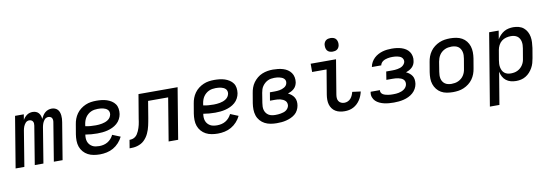

<svg xmlns="http://www.w3.org/2000/svg" viewBox="-65 -1224 5530 1924"><g transform="rotate(-10 2700.0 -262.0)"><path d="M5 0 91 -520H180L171 -464Q179 -478 189.5 -490Q200 -502 213 -511Q226 -520 241 -524Q256 -528 270 -528Q288 -528 304 -522Q320 -516 331 -503.5Q342 -491 347.5 -475Q353 -459 354 -442Q362 -459 372 -475Q382 -491 396.5 -503.5Q411 -516 429 -522Q447 -528 464 -528H465Q482 -528 497.5 -522Q513 -516 524 -504.5Q535 -493 540.5 -477.5Q546 -462 548 -445Q550 -428 549 -411Q548 -394 545 -376L483 0H394L458 -391Q460 -402 459 -413Q458 -424 453 -433Q448 -442 437.5 -446.5Q427 -451 416 -451Q407 -451 397 -447Q387 -443 380 -435.5Q373 -428 367.5 -419Q362 -410 358 -400.5Q354 -391 351.5 -381Q349 -371 347 -361L288 0H200L264 -391Q266 -402 265 -413Q264 -424 258.5 -433Q253 -442 243 -446.5Q233 -451 222 -451Q212 -451 202.5 -447Q193 -443 186 -435.5Q179 -428 173.5 -419Q168 -410 164 -400.5Q160 -391 157.5 -381Q155 -371 153 -361L94 0Z M863 8Q831 8 799.5 2.5Q768 -3 741.5 -17Q715 -31 695 -54Q675 -77 665 -105.5Q655 -134 654.5 -166.5Q654 -199 659 -231L676 -331Q680 -358 690 -385Q700 -412 717 -436Q734 -460 758 -478.5Q782 -497 809 -508.5Q836 -520 863.5 -524Q891 -528 919 -528Q946 -528 973 -525Q1000 -522 1024.5 -514Q1049 -506 1071 -492Q1093 -478 1107.5 -457.5Q1122 -437 1126 -410.5Q1130 -384 1126 -356Q1122 -331 1109 -306Q1096 -281 1074.5 -262.5Q1053 -244 1028 -232.5Q1003 -221 977 -214.5Q951 -208 924.5 -205.5Q898 -203 873 -203Q842 -203 811.5 -205.5Q781 -208 752 -213Q749 -195 749.5 -176.5Q750 -158 756 -141Q762 -124 773.5 -111Q785 -98 800 -89.5Q815 -81 833.5 -78Q852 -75 870 -75Q892 -75 914 -80Q936 -85 955.5 -96.5Q975 -108 990.5 -125.5Q1006 -143 1016 -164L1097 -131Q1082 -99 1056.5 -71Q1031 -43 999.5 -25Q968 -7 932.5 0.5Q897 8 863 8ZM873 -286Q888 -286 904 -287.5Q920 -289 936 -292Q952 -295 967 -300.5Q982 -306 996.5 -315.5Q1011 -325 1020 -339Q1029 -353 1032 -369Q1034 -383 1030.5 -395.5Q1027 -408 1018 -417Q1009 -426 997 -431.5Q985 -437 972.5 -440Q960 -443 946 -444Q932 -445 918 -445Q901 -445 883.5 -442Q866 -439 849.5 -431.5Q833 -424 818.5 -411.5Q804 -399 794 -384Q784 -369 778 -352Q772 -335 769 -317L766 -296Q791 -290 818 -288Q845 -286 873 -286Z M1562 0 1634 -436H1430L1402 -267Q1399 -248 1395 -228.5Q1391 -209 1387 -190Q1383 -171 1376.5 -152Q1370 -133 1361.5 -114.5Q1353 -96 1341 -79Q1329 -62 1314 -47.5Q1299 -33 1280.5 -23.5Q1262 -14 1242.5 -8.5Q1223 -3 1203.5 -1.5Q1184 0 1165 0L1179 -84Q1195 -84 1210 -88Q1225 -92 1238 -102Q1251 -112 1260 -126Q1269 -140 1275.5 -155Q1282 -170 1287 -185Q1292 -200 1295.5 -215Q1299 -230 1301.5 -245.5Q1304 -261 1306 -276L1347 -520H1745L1659 0Z M2063 8Q2031 8 1999.5 2.5Q1968 -3 1941.5 -17Q1915 -31 1895 -54Q1875 -77 1865 -105.5Q1855 -134 1854.5 -166.5Q1854 -199 1859 -231L1876 -331Q1880 -358 1890 -385Q1900 -412 1917 -436Q1934 -460 1958 -478.5Q1982 -497 2009 -508.5Q2036 -520 2063.5 -524Q2091 -528 2119 -528Q2146 -528 2173 -525Q2200 -522 2224.5 -514Q2249 -506 2271 -492Q2293 -478 2307.5 -457.5Q2322 -437 2326 -410.5Q2330 -384 2326 -356Q2322 -331 2309 -306Q2296 -281 2274.5 -262.5Q2253 -244 2228 -232.5Q2203 -221 2177 -214.5Q2151 -208 2124.5 -205.5Q2098 -203 2073 -203Q2042 -203 2011.5 -205.5Q1981 -208 1952 -213Q1949 -195 1949.5 -176.5Q1950 -158 1956 -141Q1962 -124 1973.5 -111Q1985 -98 2000 -89.5Q2015 -81 2033.5 -78Q2052 -75 2070 -75Q2092 -75 2114 -80Q2136 -85 2155.5 -96.5Q2175 -108 2190.5 -125.5Q2206 -143 2216 -164L2297 -131Q2282 -99 2256.5 -71Q2231 -43 2199.5 -25Q2168 -7 2132.5 0.5Q2097 8 2063 8ZM2073 -286Q2088 -286 2104 -287.5Q2120 -289 2136 -292Q2152 -295 2167 -300.5Q2182 -306 2196.5 -315.5Q2211 -325 2220 -339Q2229 -353 2232 -369Q2234 -383 2230.5 -395.5Q2227 -408 2218 -417Q2209 -426 2197 -431.5Q2185 -437 2172.5 -440Q2160 -443 2146 -444Q2132 -445 2118 -445Q2101 -445 2083.5 -442Q2066 -439 2049.5 -431.5Q2033 -424 2018.5 -411.5Q2004 -399 1994 -384Q1984 -369 1978 -352Q1972 -335 1969 -317L1966 -296Q1991 -290 2018 -288Q2045 -286 2073 -286Z M2662 8Q2630 8 2598.5 2.5Q2567 -3 2540.5 -17Q2514 -31 2494 -54Q2474 -77 2464.5 -106Q2455 -135 2454.5 -167Q2454 -199 2459 -231L2476 -331Q2480 -358 2489.5 -385Q2499 -412 2516 -435.5Q2533 -459 2556 -478Q2579 -497 2606 -508Q2633 -519 2660.5 -523.5Q2688 -528 2715 -528Q2741 -528 2767.5 -525Q2794 -522 2818.5 -514.5Q2843 -507 2863.5 -493.5Q2884 -480 2898.5 -460Q2913 -440 2918 -414Q2923 -388 2919 -362Q2916 -345 2908 -328.5Q2900 -312 2886 -299.5Q2872 -287 2856 -279Q2840 -271 2823 -265Q2842 -257 2858 -243.5Q2874 -230 2884.5 -212.5Q2895 -195 2897.5 -173Q2900 -151 2896 -129Q2892 -106 2880 -83Q2868 -60 2848 -44Q2828 -28 2805 -18Q2782 -8 2758 -2Q2734 4 2710 6Q2686 8 2662 8ZM2662 -76Q2676 -76 2690 -77Q2704 -78 2717 -80.5Q2730 -83 2744 -87Q2758 -91 2770 -99Q2782 -107 2790.5 -119Q2799 -131 2802 -145Q2804 -159 2800.5 -172.5Q2797 -186 2787 -195.5Q2777 -205 2764.5 -211Q2752 -217 2738.5 -220.5Q2725 -224 2710.5 -225Q2696 -226 2681 -226H2633L2647 -309H2695Q2708 -309 2720.5 -310Q2733 -311 2745.5 -313Q2758 -315 2770.5 -319.5Q2783 -324 2795 -331Q2807 -338 2815 -349Q2823 -360 2825 -373Q2828 -386 2824 -398Q2820 -410 2810.5 -418.5Q2801 -427 2789.5 -431.5Q2778 -436 2766 -439Q2754 -442 2741 -443Q2728 -444 2714 -444Q2698 -444 2680.5 -441Q2663 -438 2647 -430Q2631 -422 2617.5 -410Q2604 -398 2593.5 -382.5Q2583 -367 2578 -350.5Q2573 -334 2570 -317L2554 -217Q2551 -199 2550.5 -180.5Q2550 -162 2554.5 -145.5Q2559 -129 2569 -115Q2579 -101 2593.5 -92Q2608 -83 2626 -79.5Q2644 -76 2662 -76Z M3354 8Q3329 8 3305 3Q3281 -2 3261 -14Q3241 -26 3227 -45Q3213 -64 3206.5 -87Q3200 -110 3200 -135Q3200 -160 3204 -185L3246 -436H3099V-520H3357L3299 -171Q3296 -153 3297 -135.5Q3298 -118 3307 -104Q3316 -90 3331.5 -83Q3347 -76 3365 -76Q3382 -76 3399.5 -83.5Q3417 -91 3429 -105Q3441 -119 3448.5 -136Q3456 -153 3460 -170L3545 -159Q3540 -137 3531.5 -115.5Q3523 -94 3510 -74.5Q3497 -55 3480 -39Q3463 -23 3442 -12Q3421 -1 3398.5 3.5Q3376 8 3354 8ZM3338 -601Q3322 -601 3306.5 -606.5Q3291 -612 3282 -624.5Q3273 -637 3270.5 -653.5Q3268 -670 3270 -687Q3272 -698 3278 -709Q3284 -720 3294 -727Q3304 -734 3315.5 -736.5Q3327 -739 3339 -739Q3355 -739 3370.5 -733.5Q3386 -728 3395 -715.5Q3404 -703 3407 -686.5Q3410 -670 3407 -653Q3405 -642 3399 -631Q3393 -620 3383 -613Q3373 -606 3361.5 -603.5Q3350 -601 3338 -601Z M3854 8Q3829 8 3804 6Q3779 4 3755 -1.5Q3731 -7 3708.5 -17.5Q3686 -28 3669.5 -44Q3653 -60 3644.5 -83.5Q3636 -107 3641 -133L3642 -139H3737L3736 -137Q3734 -124 3740.5 -112.5Q3747 -101 3758 -94.5Q3769 -88 3782 -84.5Q3795 -81 3808 -78.5Q3821 -76 3834.5 -75.5Q3848 -75 3861 -75Q3876 -75 3890 -76Q3904 -77 3918 -80Q3932 -83 3946 -88.5Q3960 -94 3972.5 -103Q3985 -112 3993.5 -125Q4002 -138 4004 -153Q4006 -167 4002 -180Q3998 -193 3988 -202Q3978 -211 3965 -216Q3952 -221 3938 -224Q3924 -227 3910 -228Q3896 -229 3882 -229H3818L3831 -312H3895Q3908 -312 3921 -313Q3934 -314 3947 -316.5Q3960 -319 3972.5 -323Q3985 -327 3996 -334.5Q4007 -342 4015.5 -353.5Q4024 -365 4026 -377Q4028 -390 4023.5 -401.5Q4019 -413 4010.5 -421Q4002 -429 3990.5 -433.5Q3979 -438 3967 -440.5Q3955 -443 3942.5 -444Q3930 -445 3917 -445Q3905 -445 3893 -444Q3881 -443 3869 -440.5Q3857 -438 3845 -434Q3833 -430 3822 -423Q3811 -416 3803 -405Q3795 -394 3793 -382V-381H3698V-384Q3702 -407 3714.5 -429.5Q3727 -452 3745 -469Q3763 -486 3785.5 -498Q3808 -510 3831 -516.5Q3854 -523 3877.5 -525.5Q3901 -528 3924 -528Q3950 -528 3975 -525Q4000 -522 4023.5 -514.5Q4047 -507 4067 -494Q4087 -481 4100.5 -461.5Q4114 -442 4119 -417Q4124 -392 4119 -367Q4117 -350 4109 -333.5Q4101 -317 4087.5 -304.5Q4074 -292 4058 -283.5Q4042 -275 4025 -269Q4044 -261 4059.5 -248.5Q4075 -236 4085.5 -219.5Q4096 -203 4098.5 -182Q4101 -161 4098 -139Q4094 -114 4081 -90.5Q4068 -67 4048 -49.5Q4028 -32 4003.5 -20.5Q3979 -9 3954 -3Q3929 3 3904 5.5Q3879 8 3854 8Z M4455 8Q4423 8 4392 2.5Q4361 -3 4335.5 -17.5Q4310 -32 4291.5 -55.5Q4273 -79 4263.5 -107.5Q4254 -136 4254 -167.5Q4254 -199 4259 -231L4276 -331Q4280 -358 4290 -385Q4300 -412 4317 -436Q4334 -460 4358 -478.5Q4382 -497 4409 -508.5Q4436 -520 4463.5 -524Q4491 -528 4518 -528Q4550 -528 4581 -522.5Q4612 -517 4638 -502.5Q4664 -488 4682.5 -464.5Q4701 -441 4710 -412.5Q4719 -384 4719.5 -352.5Q4720 -321 4715 -289L4698 -189Q4694 -162 4684 -135Q4674 -108 4657 -84Q4640 -60 4616 -41.5Q4592 -23 4565 -11.5Q4538 0 4510 4Q4482 8 4455 8ZM4455 -76Q4472 -76 4489.5 -79Q4507 -82 4523.5 -89.5Q4540 -97 4554.5 -109Q4569 -121 4579 -136.5Q4589 -152 4595 -169Q4601 -186 4603 -203L4620 -303Q4623 -321 4623.5 -338.5Q4624 -356 4620 -372.5Q4616 -389 4607 -403.5Q4598 -418 4584.5 -427Q4571 -436 4553.5 -440Q4536 -444 4518 -444Q4501 -444 4483.5 -441Q4466 -438 4450 -430.5Q4434 -423 4419.5 -411Q4405 -399 4395 -383.5Q4385 -368 4379 -351Q4373 -334 4370 -317L4354 -217Q4351 -199 4350.5 -181.5Q4350 -164 4353.5 -147.5Q4357 -131 4366.5 -116.5Q4376 -102 4389.5 -93Q4403 -84 4420 -80Q4437 -76 4455 -76Z M4793 215 4915 -520H5012L4998 -434Q5010 -455 5028 -474Q5046 -493 5067.5 -505.5Q5089 -518 5113.5 -523Q5138 -528 5161 -528Q5190 -528 5217.5 -520.5Q5245 -513 5265.5 -496Q5286 -479 5299 -455Q5312 -431 5317 -403.5Q5322 -376 5320.5 -347Q5319 -318 5315 -289L5298 -189Q5294 -165 5287 -140.5Q5280 -116 5267 -93Q5254 -70 5236.5 -50.5Q5219 -31 5196 -17Q5173 -3 5148 2.5Q5123 8 5098 8Q5070 8 5043.5 1Q5017 -6 4996 -22.5Q4975 -39 4962.5 -63Q4950 -87 4945 -114L4890 215ZM5059 -76Q5076 -76 5093 -79Q5110 -82 5126.5 -90Q5143 -98 5156.5 -110Q5170 -122 5180 -137.5Q5190 -153 5195.5 -169.5Q5201 -186 5203 -203L5220 -303Q5223 -320 5223.5 -337.5Q5224 -355 5220.5 -371.5Q5217 -388 5208.5 -402.5Q5200 -417 5186.5 -426.5Q5173 -436 5156 -440Q5139 -444 5122 -444Q5098 -444 5073 -437.5Q5048 -431 5028 -415Q5008 -399 4996 -375.5Q4984 -352 4980 -328L4963 -228Q4960 -210 4959 -191.5Q4958 -173 4961.5 -155.5Q4965 -138 4972.5 -122.5Q4980 -107 4993.5 -96Q5007 -85 5024 -80.5Q5041 -76 5059 -76Z"/></g></svg>

Font: Iosevka Medium Extended
Style: Italic
Weight: 500
Width: 7
Italic angle: -9°
Monospace: yes
Designer: Belleve Invis
Foundry: Belleve Invis
Version: Version 32.5.0; ttfautohint (v1.8.4)